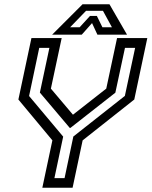

<svg xmlns="http://www.w3.org/2000/svg" viewBox="-20 -878 709 898"><path d="M178 0 225 -221.5 66 -412.5 127 -700H268.5L218 -463.5L325 -337H315.5L477 -463.5L527.5 -700H669L608 -412.5L366.5 -221.5L319.5 0ZM234.5 -45H282L323 -239.5L564 -429.5L612 -654H564.5L519.5 -444.5L309 -279.5H306.5L166.5 -445L211 -654H163.5L116 -429L275.5 -239ZM366 -858H492L574 -716H435.5L410.5 -770L362.5 -716H224ZM382.5 -827.5 308 -750.5H352.5L401 -803.5H433L459 -750.5H503.5L461.5 -827.5Z"/></svg>

Font: Tourney Medium
Style: Italic
Weight: 500
Italic angle: -12°
Version: Version 1.015